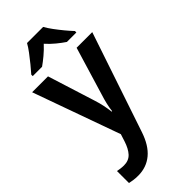

<svg xmlns="http://www.w3.org/2000/svg" viewBox="-311 -823 1120 1120"><g transform="rotate(-45 249.0 -263.0)"><path d="M1 -542H132L225 -247Q234 -219 240 -190.5Q246 -162 249 -134H253Q256 -160 262.5 -188Q269 -216 279 -247L368 -542H497L290 73Q262 158 212.5 199Q163 240 95 240Q73 240 56.5 237.5Q40 235 26 232V133Q36 135 50 137Q64 139 78 139Q118 139 141.5 113.5Q165 88 180 41L194 -3ZM316 -766Q328 -744 348 -717Q368 -690 389.5 -664Q411 -638 430 -618V-606H352Q328 -622 300.5 -644.5Q273 -667 249 -694Q224 -667 197 -644.5Q170 -622 147 -606H70V-618Q88 -638 109.5 -664.5Q131 -691 151 -717.5Q171 -744 183 -766Z"/></g></svg>

Font: Noto Sans Gurmukhi UI SemiCondensed SemiBold
Style: Regular
Weight: 600
Width: 4
Designer: Jelle Bosma - Monotype Design Team
Foundry: Monotype Imaging Inc.
Version: Version 2.004; ttfautohint (v1.8.4.7-5d5b)